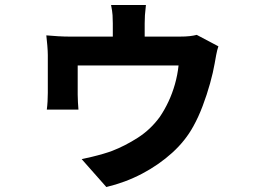

<svg xmlns="http://www.w3.org/2000/svg" viewBox="-20 -660 1040 771"><path d="M566 -640Q563 -615 562 -599Q561 -583 561 -566Q561 -556 561 -532.5Q561 -509 561 -484.5Q561 -460 561 -443H433Q433 -461 433 -485.5Q433 -510 433 -533Q433 -556 433 -566Q433 -583 432 -599Q431 -615 426 -640ZM857 -474Q852 -460 848 -438.5Q844 -417 842 -405Q836 -370 823.5 -325Q811 -280 794 -235Q777 -190 757 -154Q725 -95 671.5 -46.5Q618 2 550.5 37.5Q483 73 407 91L308 -21Q327 -25 350 -30.5Q373 -36 395 -42.5Q417 -49 430 -54Q482 -74 533.5 -107Q585 -140 622 -191Q641 -219 656.5 -252Q672 -285 682.5 -322Q693 -359 697 -397H292Q292 -387 292 -371Q292 -355 292 -337Q292 -319 292 -304Q292 -289 292 -280Q292 -266 293 -249Q294 -232 295 -220H168Q170 -235 171 -253Q172 -271 172 -287Q172 -296 172 -316.5Q172 -337 172 -361.5Q172 -386 172 -407Q172 -428 172 -439Q172 -453 170 -477.5Q168 -502 166 -518Q187 -516 213 -514.5Q239 -513 262 -513H700Q726 -513 742.5 -515Q759 -517 770 -520Z"/></svg>

Font: Noto Sans SC
Style: Bold
Weight: 700
Designer: Ryoko NISHIZUKA  (kana, bopomofo & ideographs); Paul D. Hunt (Latin, Greek & Cyrillic); Sandoll Communications , Soo-you
Foundry: Adobe
Version: Version 2.004-H2;hotconv 1.0.118;makeotfexe 2.5.65603